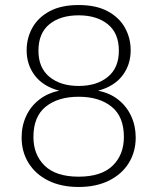

<svg xmlns="http://www.w3.org/2000/svg" viewBox="-20 -732 626 764"><path d="M293 12Q223 12 172 -13.5Q121 -39 93.5 -83.5Q66 -128 66 -185Q66 -231 84 -270Q102 -309 136 -335.5Q170 -362 216 -371Q152 -388 119 -431Q86 -474 86 -532Q86 -580 108.5 -621Q131 -662 177 -687Q223 -712 293 -712Q363 -712 409 -687Q455 -662 477.5 -621Q500 -580 500 -532Q500 -474 467 -431Q434 -388 370 -371Q417 -362 450.5 -335.5Q484 -309 502 -270Q520 -231 520 -185Q520 -128 492.5 -83.5Q465 -39 414 -13.5Q363 12 293 12ZM293 -29Q383 -29 428 -72.5Q473 -116 473 -187Q473 -268 424 -307.5Q375 -347 293 -347Q211 -347 162 -307.5Q113 -268 113 -187Q113 -116 158 -72.5Q203 -29 293 -29ZM293 -390Q365 -390 409 -426Q453 -462 453 -530Q453 -600 409 -635.5Q365 -671 293 -671Q220 -671 176.5 -635.5Q133 -600 133 -530Q133 -462 177 -426Q221 -390 293 -390Z"/></svg>

Font: DM Sans 12pt ExtraLight
Style: Regular
Weight: 250
Version: Version 4.004;gftools[0.9.30]